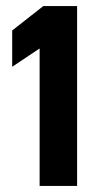

<svg xmlns="http://www.w3.org/2000/svg" viewBox="-20 -610 298 630"><path d="M20 -391 110 -451V0H233V-590H122L20 -510Z"/></svg>

Font: Charger Sport
Style: UltExt
Weight: 1000
Designer: Jasper
Foundry: Cannot Into Space Fonts
Version: Version 1.1